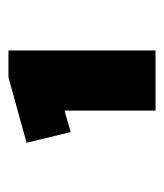

<svg xmlns="http://www.w3.org/2000/svg" viewBox="14 -842 397 466"><g transform="rotate(-90 213.0 -608.5)"><path d="M324 -430H178V-694L217 -662L126 -636L100 -743L259 -787H324Z"/></g></svg>

Font: Pathway Extreme 28pt ExtraBold
Style: Regular
Weight: 800
Designer: Eduardo Rodriguez Tunni
Foundry: Eduardo Rodriguez Tunni
Version: Version 1.001;gftools[0.9.26]